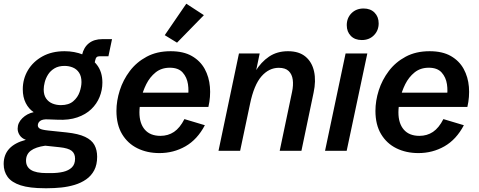

<svg xmlns="http://www.w3.org/2000/svg" viewBox="-57 -817 2595 1040"><path d="M185.5 202.6Q103.5 202.6 54.7 186.8Q5.9 170.9 -15.6 141.4Q-37.1 111.8 -37.1 71.3Q-37.1 21.5 -7.1 -11.2Q22.9 -43.9 83 -59.6Q60.5 -67.9 49.6 -84.7Q38.6 -101.6 38.6 -120.1Q38.6 -151.9 64 -176.8Q89.4 -201.7 125.5 -209.5Q98.6 -227.1 82.5 -258.8Q66.4 -290.5 66.4 -333.5Q66.4 -389.6 94.2 -436.5Q122.1 -483.4 172.9 -511.5Q223.6 -539.6 293 -539.6Q346.2 -539.6 392.8 -521.2Q439.5 -502.9 468.5 -465.1Q497.6 -427.2 497.6 -369.6Q497.6 -329.1 482.4 -291.7Q467.3 -254.4 437.3 -225.6Q407.2 -196.8 361.8 -181.2Q316.4 -165.5 254.9 -168.5L202.6 -170.4Q174.3 -171.9 161.1 -162.4Q147.9 -152.8 147.9 -137.7Q147.9 -127.4 158.2 -120.6Q168.5 -113.8 205.6 -109.9L304.2 -99.6Q367.7 -92.8 403.8 -75.7Q439.9 -58.6 454.6 -31.5Q469.2 -4.4 469.2 32.2Q469.2 75.2 453.4 105.2Q437.5 135.3 409.9 154.5Q382.3 173.8 347.4 184.3Q312.5 194.8 274.7 198.7Q236.8 202.6 199.7 202.6ZM196.3 120.6H219.7Q255.9 120.6 285.2 113.8Q314.5 106.9 332 90.1Q349.6 73.2 349.6 42.5Q349.6 14.6 331.3 0Q313 -14.6 266.1 -19.5L188 -27.8Q136.2 -20.5 110.1 -1Q84 18.6 84 53.2Q84 86.4 110.8 103.5Q137.7 120.6 196.3 120.6ZM272.9 -247.6Q315.4 -247.6 339.8 -268.6Q364.3 -289.6 374.3 -318.8Q384.3 -348.1 384.3 -372.6Q384.3 -403.3 371.6 -422.9Q358.9 -442.4 337.9 -451.2Q316.9 -460 292.5 -460Q260.3 -460 238.3 -446.8Q216.3 -433.6 203.6 -413.6Q190.9 -393.6 185.3 -371.6Q179.7 -349.6 179.7 -332.5Q179.7 -302.2 192.9 -283.4Q206.1 -264.6 227.3 -256.1Q248.5 -247.6 272.9 -247.6ZM373.5 -455.1 387.2 -519Q396.5 -560.5 424.6 -582.8Q452.6 -605 497.1 -605H549.8L530.3 -512.2H481.9Q471.7 -512.2 466.3 -507.1Q460.9 -502 458 -487.3L446.8 -435.1Z M806.6 12.2Q740.2 12.2 687.5 -13.7Q634.8 -39.6 604.2 -90.6Q573.7 -141.6 573.7 -216.3Q573.7 -271 591.8 -327.6Q609.9 -384.3 646.2 -432.4Q682.6 -480.5 737.8 -510Q793 -539.6 867.2 -539.6Q937 -539.6 982.4 -513.4Q1027.8 -487.3 1051.8 -443.6Q1075.7 -399.9 1080.1 -346.2Q1084.5 -292.5 1071.8 -237.8H655.3L670.9 -314.9H982.9L960 -287.1Q966.8 -323.2 961.2 -360.8Q955.6 -398.4 932.4 -424.3Q909.2 -450.2 862.8 -450.2Q817.4 -450.2 785.9 -424.8Q754.4 -399.4 735.1 -360.6Q715.8 -321.8 707 -281Q698.2 -240.2 698.2 -208.5Q698.2 -148.4 727.5 -114.7Q756.8 -81.1 812 -81.1Q853.5 -81.1 885.5 -102.5Q917.5 -124 941.9 -171.9L1052.7 -138.7Q1011.7 -61 947.5 -24.4Q883.3 12.2 806.6 12.2ZM901.9 -585.9 835.4 -626.5 952.1 -796.9 1047.4 -734.9Z M1126.5 0 1237.3 -527.3H1349.6L1324.7 -407.7L1325.7 -429.7Q1356.9 -481 1400.4 -510.3Q1443.8 -539.6 1502.9 -539.6Q1563 -539.6 1598.1 -510Q1633.3 -480.5 1644.3 -429.7Q1655.3 -378.9 1641.6 -314.9L1575.7 0H1458L1524.9 -318.8Q1532.7 -355.5 1528.8 -385Q1524.9 -414.6 1506.8 -432.1Q1488.8 -449.7 1453.1 -449.7Q1399.9 -449.7 1359.4 -403.6Q1318.8 -357.4 1297.4 -254.4L1243.7 0Z M1932.6 -527.3 1820.8 0H1703.6L1814.9 -527.3ZM1902.8 -600.1Q1865.2 -600.1 1843.3 -622.6Q1821.3 -645 1821.3 -680.7Q1821.3 -719.7 1846.9 -745.4Q1872.6 -771 1912.6 -771Q1949.7 -771 1971.9 -748.5Q1994.1 -726.1 1994.1 -690.4Q1994.1 -651.9 1968.5 -626Q1942.9 -600.1 1902.8 -600.1Z M2209.5 12.2Q2143.1 12.2 2090.3 -13.7Q2037.6 -39.6 2007.1 -90.6Q1976.6 -141.6 1976.6 -216.3Q1976.6 -271 1994.6 -327.6Q2012.7 -384.3 2049.1 -432.4Q2085.4 -480.5 2140.6 -510Q2195.8 -539.6 2270 -539.6Q2339.8 -539.6 2385.3 -513.4Q2430.7 -487.3 2454.6 -443.6Q2478.5 -399.9 2482.9 -346.2Q2487.3 -292.5 2474.6 -237.8H2058.1L2073.7 -314.9H2385.7L2362.8 -287.1Q2369.6 -323.2 2364 -360.8Q2358.4 -398.4 2335.2 -424.3Q2312 -450.2 2265.6 -450.2Q2220.2 -450.2 2188.7 -424.8Q2157.2 -399.4 2137.9 -360.6Q2118.7 -321.8 2109.9 -281Q2101.1 -240.2 2101.1 -208.5Q2101.1 -148.4 2130.4 -114.7Q2159.7 -81.1 2214.8 -81.1Q2256.3 -81.1 2288.3 -102.5Q2320.3 -124 2344.7 -171.9L2455.6 -138.7Q2414.6 -61 2350.3 -24.4Q2286.1 12.2 2209.5 12.2Z"/></svg>

Font: Schibsted Grotesk SemiBold
Style: Italic
Weight: 600
Italic angle: -12°
Designer: Bakken & Baeck AS, Henrik Kongsvoll
Foundry: Schibsted ASA
Version: Version 1.100;gftools[0.9.25]